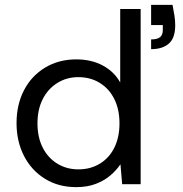

<svg xmlns="http://www.w3.org/2000/svg" viewBox="-20 -757 750 789"><path d="M293 12Q220 12 164.5 -22.5Q109 -57 78.5 -116.5Q48 -176 48 -251Q48 -327 78.5 -386Q109 -445 165 -479Q221 -513 294 -513Q355 -513 402 -488Q449 -463 474 -418V-720H558V0H482L475 -82Q459 -58 434 -36.5Q409 -15 374 -1.5Q339 12 293 12ZM302 -61Q352 -61 390.5 -84.5Q429 -108 450 -150.5Q471 -193 471 -250Q471 -307 450 -349.5Q429 -392 390.5 -416Q352 -440 302 -440Q254 -440 215.5 -416Q177 -392 155.5 -349.5Q134 -307 134 -250Q134 -193 155.5 -150.5Q177 -108 215.5 -84.5Q254 -61 302 -61ZM601 -555V-595Q627 -595 638 -604.5Q649 -614 649 -633V-654H601V-737H689Q694 -711 697 -692Q700 -673 700 -653Q700 -601 674 -578Q648 -555 601 -555Z"/></svg>

Font: DVN - DM Sans
Style: Regular
Weight: 400
Designer: Colophon Foundry, Jonny Pinhorn
Foundry: Colophon Foundry
Version: Version 4.004;gftools[0.9.30]